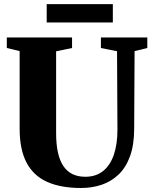

<svg xmlns="http://www.w3.org/2000/svg" viewBox="-20 -930 762 958"><path d="M384 8Q283.5 8 215.2 -22.5Q147 -53 112.5 -118.5Q78 -184 78 -288.5V-675L14 -690.5V-743H339.5V-690.5L260 -674V-265.5Q260 -210.5 269 -169.5Q278 -128.5 296.2 -101.5Q314.5 -74.5 341.8 -61.2Q369 -48 406 -48Q458 -48 493.8 -76.2Q529.5 -104.5 547.8 -157.2Q566 -210 566 -283L564 -674.5L483.5 -690.5V-743H715V-690.5L651.5 -675L649.5 -289.5Q649.5 -208 629 -151.2Q608.5 -94.5 572 -59.5Q535.5 -24.5 487.5 -8.2Q439.5 8 384 8ZM543 -909.5V-818H213V-909.5Z"/></svg>

Font: Merriweather 60pt Black
Style: Regular
Weight: 900
Version: Version 2.100